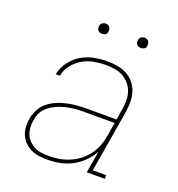

<svg xmlns="http://www.w3.org/2000/svg" viewBox="-130 -814 860 928"><g transform="rotate(20 300.0 -349.5)"><path d="M215 8Q193 8 171.5 5Q150 2 131 -7Q112 -16 97.5 -30.5Q83 -45 74.5 -64Q66 -83 64.5 -105Q63 -127 67 -149Q71 -173 83.5 -197Q96 -221 117 -237.5Q138 -254 162 -264Q186 -274 211.5 -279.5Q237 -285 261.5 -287Q286 -289 311 -289H464L473 -344Q477 -368 477 -391Q477 -414 470 -435Q463 -456 448.5 -473Q434 -490 415 -500.5Q396 -511 373 -515Q350 -519 327 -519Q297 -519 266.5 -513.5Q236 -508 208.5 -492.5Q181 -477 160.5 -451Q140 -425 134 -394H113Q120 -429 141.5 -458.5Q163 -488 194 -506.5Q225 -525 259.5 -531.5Q294 -538 327 -538Q353 -538 379 -533.5Q405 -529 427 -517.5Q449 -506 465 -487Q481 -468 489 -444.5Q497 -421 497.5 -394.5Q498 -368 494 -341L440 -19H509V0H416L435 -112Q419 -83 394.5 -59Q370 -35 340 -19.5Q310 -4 278.5 2Q247 8 215 8ZM216 -11Q243 -11 269.5 -15.5Q296 -20 322 -31Q348 -42 371 -60Q394 -78 410.5 -101Q427 -124 436.5 -150Q446 -176 450 -203L461 -270H311Q294 -270 277.5 -269.5Q261 -269 244 -266.5Q227 -264 210 -260Q193 -256 176.5 -249.5Q160 -243 144.5 -233.5Q129 -224 116.5 -211Q104 -198 97 -181.5Q90 -165 88 -148Q84 -129 85.5 -110Q87 -91 94 -74Q101 -57 114 -44.5Q127 -32 143 -24Q159 -16 178 -13.5Q197 -11 216 -11ZM456 -654Q450 -654 444 -656Q438 -658 434.5 -663Q431 -668 430 -674Q429 -680 430 -686Q431 -691 433.5 -695Q436 -699 439.5 -701.5Q443 -704 447.5 -705.5Q452 -707 456 -707Q463 -707 468.5 -704.5Q474 -702 477.5 -697Q481 -692 482 -686Q483 -680 482 -674Q482 -669 479.5 -665Q477 -661 473 -658.5Q469 -656 465 -655Q461 -654 456 -654ZM256 -654Q250 -654 244 -656Q238 -658 234.5 -663Q231 -668 230 -674Q229 -680 230 -686Q231 -691 233.5 -695Q236 -699 239.5 -701.5Q243 -704 247.5 -705.5Q252 -707 256 -707Q263 -707 268.5 -704.5Q274 -702 277.5 -697Q281 -692 282 -686Q283 -680 282 -674Q282 -669 279.5 -665Q277 -661 273 -658.5Q269 -656 265 -655Q261 -654 256 -654Z"/></g></svg>

Font: Iosevka Curly Slab ThExObl
Style: Regular
Weight: 100
Width: 7
Italic angle: -9°
Monospace: yes
Designer: Belleve Invis
Foundry: Belleve Invis
Version: Version 11.1.0; ttfautohint (v1.8.3)